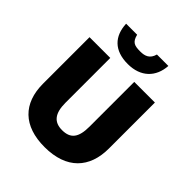

<svg xmlns="http://www.w3.org/2000/svg" viewBox="-256 -1104 1269 1269"><g transform="rotate(45 378.5 -469.0)"><path d="M576 -948H469C455 -896 420 -884 377 -884C322 -884 298 -892 284 -948H181C186 -836 250 -767 377 -767C498 -767 569 -839 576 -948ZM684 -284V-714H491V-296C491 -194 458 -151 379 -151C305 -151 267 -194 267 -295V-714H73V-280C73 -95 179 10 376 10C582 10 684 -104 684 -284Z"/></g></svg>

Font: Noto Sans Kannada Black
Style: Regular
Weight: 900
Designer: Jelle Bosma - Monotype Design Team
Foundry: Monotype Imaging Inc.
Version: Version 2.005